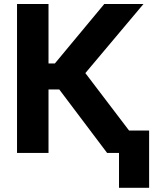

<svg xmlns="http://www.w3.org/2000/svg" viewBox="-20 -747 780 938"><path d="M503.2 0H561.4V170.5H708.5V-109.4H610.4L397 -389.9L680.8 -727.3H489.3L247.9 -436.8H217V-727.3H63.2V0H217V-310H269.5Z"/></svg>

Font: Karasuma Gothic
Style: Bold
Weight: 700
Designer: Rasmus Andersson / Ryoko Nishizuka
Foundry: Genbu
Version: Version 1.00